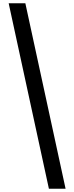

<svg xmlns="http://www.w3.org/2000/svg" viewBox="-20 -886 454 1174"><path d="M135 -866 381 268H279L33 -866Z"/></svg>

Font: Noto Sans Telugu UI ExtraCondensed SemiBold
Style: Regular
Weight: 600
Width: 2
Designer: Jelle Bosma - Monotype Design Team
Foundry: Monotype Imaging Inc.
Version: Version 2.005; ttfautohint (v1.8.4.7-5d5b)